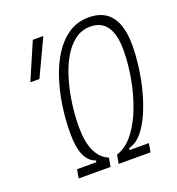

<svg xmlns="http://www.w3.org/2000/svg" viewBox="-128 -808 842 912"><g transform="rotate(-20 293.0 -351.5)"><path d="M114.7 0 122.6 -43.9H220.2L221.7 -52.2Q150.4 -75.2 150.4 -212.9Q150.4 -281.2 160.4 -350.8Q170.4 -420.4 191.2 -483.6Q211.9 -546.9 243.9 -596.2Q275.9 -645.5 319.8 -674.3Q363.8 -703.1 420.4 -703.1Q570.8 -703.1 570.8 -507.3Q570.8 -459 563.5 -401.4Q556.2 -343.8 541.3 -286.1Q526.4 -228.5 504.6 -179Q482.9 -129.4 454.1 -95.7Q425.3 -62 389.6 -53.7L388.2 -43.9H485.8L478 0H316.9L324.7 -43.9Q374.5 -60.5 411.9 -109.4Q449.2 -158.2 473.9 -225.1Q498.5 -292 511 -364.3Q523.4 -436.5 523.4 -500Q523.4 -659.2 412.6 -659.2Q368.2 -659.2 333.5 -632.8Q298.8 -606.4 273.4 -561.5Q248 -516.6 231.7 -460.4Q215.3 -404.3 207.3 -344.5Q199.2 -284.7 199.2 -229Q199.2 -79.6 283.7 -43.9L275.9 0ZM55.2 -507.8 135.3 -693.4H188.5L101.1 -507.8Z"/></g></svg>

Font: CaskaydiaCove NFP ExtraLight
Style: Italic
Weight: 200
Italic angle: -10°
Designer: Aaron Bell
Foundry: Saja Typeworks
Version: Version 2111.001; VTT 6.35;Nerd Fonts 3.1.1